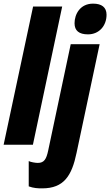

<svg xmlns="http://www.w3.org/2000/svg" viewBox="-33 -796 606 1056"><path d="M451 -607C512 -607 553 -654 553 -715C553 -756 526 -776 479 -776C407 -776 377 -717 377 -668C377 -627 402 -607 451 -607ZM-13 0H148L309 -760H149ZM199 240C319 240 362 170 388 45L515 -553H356L232 32C222 79 210 100 175 100C163 100 137 96 125 90V229C152 239 175 240 199 240Z"/></svg>

Font: Noto Sans ExtraCondensed Black
Style: Italic
Weight: 900
Width: 2
Italic angle: -12°
Designer: Monotype Design Team
Foundry: Monotype Imaging Inc.
Version: Version 2.013